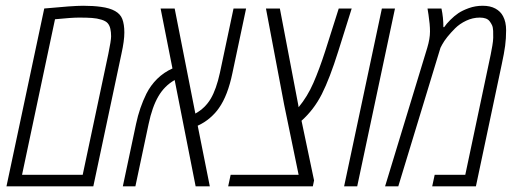

<svg xmlns="http://www.w3.org/2000/svg" viewBox="-20 -660 1842 680"><path d="M136.7 -629.9Q238.3 -639.6 274.4 -639.6Q310.5 -639.6 337.9 -635.7Q399.9 -627.4 413.1 -592.8Q420.4 -573.7 420.4 -544.7Q420.4 -515.6 410.2 -469.7L310.5 0H2.9ZM363.8 -469.7Q373.5 -516.6 373.5 -531.5Q373.5 -546.4 370.8 -558.1Q368.2 -569.8 361.6 -577.6Q355 -585.4 339.4 -590.3Q323.7 -595.2 305.7 -596.4Q287.6 -597.7 260.5 -597.7Q233.4 -597.7 174.8 -591.8L58.1 -41H272.9Z M851.6 -629.9 803.2 -401.4Q786.6 -321.3 755.4 -277.3Q743.2 -259.3 723.6 -242.4Q704.1 -225.6 680.2 -214.8L723.1 0H672.9L598.6 -376.5Q562.5 -356 540.8 -318.6Q519 -281.2 506.3 -220.7L459.5 0H415L461.9 -221.2Q474.1 -278.8 498.5 -328.1Q513.2 -357.4 536.6 -380.6Q560.1 -403.8 590.8 -417.5L548.8 -629.9H598.6L671.9 -257.8Q706.5 -276.9 726.3 -310.3Q746.1 -343.8 758.8 -401.9L807.1 -629.9Z M1225.6 -629.9 1178.2 -479Q1147.9 -382.3 1119.9 -326.9Q1091.8 -271.5 1047.9 -232.4L1092.3 -21L1087.9 0H788.1L796.9 -41H1037.6L986.3 -289.6L921.9 -629.9H971.2L1036.1 -289.6L1037.6 -280.3Q1068.8 -317.9 1089.8 -366Q1110.8 -414.1 1131.8 -479L1179.7 -629.9Z M1245.1 0H1198.7L1332.5 -629.9H1378.9Z M1550.3 -564H1553.2Q1561 -575.7 1575 -589.6Q1588.9 -603.5 1603.3 -613.3Q1617.7 -623 1640.6 -631.3Q1663.6 -639.6 1689.9 -639.6Q1716.3 -639.6 1734.6 -629.6Q1752.9 -619.6 1761.7 -602.5Q1772.5 -582.5 1772.5 -553Q1772.5 -523.4 1769 -497.6Q1765.6 -471.7 1756.8 -431.2L1665.5 0H1510.7L1519.5 -41H1627.9L1710.4 -431.2Q1714.8 -452.6 1717.8 -466.3Q1720.7 -480 1723.6 -497.6Q1726.6 -515.1 1726.8 -526.4Q1727.1 -537.6 1726.6 -550.3Q1726.1 -563 1722.7 -570.6Q1719.2 -578.1 1713.9 -585Q1704.1 -597.7 1679.2 -597.7Q1654.3 -597.7 1631.1 -586.7Q1607.9 -575.7 1591.8 -559.6Q1559.6 -527.3 1545.9 -502L1540 -490.7L1390.6 0H1343.8L1493.2 -490.7Q1502.9 -522.9 1502.9 -548.3Q1502.9 -573.7 1497.6 -607.9L1494.1 -629.9H1543.5Q1550.3 -598.6 1550.3 -564Z"/></svg>

Font: Open Sans Hebrew Condensed Light
Style: Italic
Weight: 300
Width: 3
Italic angle: -12°
Foundry: Ascender Corporation, Yanek Iontef
Version: Version 2.001;PS 002.001;hotconv 1.0.70;makeotf.lib2.5.58329